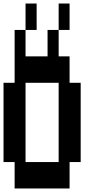

<svg xmlns="http://www.w3.org/2000/svg" viewBox="-20 -1050 540 1090"><path d="M188 -880H125V-1030H188ZM375 -880H313V-1030H375ZM438 -580V-130H375V20H63V-130H0V-580H63V-880H125V-730H250V-880H313V-730H375V-580ZM313 -580H125V-130H313Z"/></svg>

Font: 2P VHS
Style: Regular
Weight: 400
Designer: CodeMan38
Foundry: CodeMan38
Version: Version 3.000